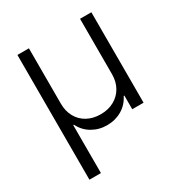

<svg xmlns="http://www.w3.org/2000/svg" viewBox="-172 -652 917 975"><g transform="rotate(-30 287.0 -164.5)"><path d="M70.3 -530.3H137.7V-205.1Q137.7 -162.1 156.2 -128.4Q174.8 -94.7 208.7 -76.2Q242.7 -57.6 287.1 -57.6Q331.5 -57.6 365.7 -76.4Q399.9 -95.2 418.7 -128.7Q437.5 -162.1 437.5 -205.1V-530.3H503.9V0H437.5V-80.1H433.6Q413.1 -38.6 374.3 -15.9Q335.4 6.8 287.1 6.8Q239.7 6.8 200.7 -16.1Q161.6 -39.1 141.6 -80.1H137.7V201.2H70.3Z"/></g></svg>

Font: Pretendard Std Light
Style: Regular
Weight: 300
Designer: Base glyphs from Inter by Rasmus Andersson; Hangeul glyphs from Noto Sans CJK(Source Han Sans) by Jang Soo-young and Kan
Foundry: Kil Hyung-jin
Version: Version 1.309